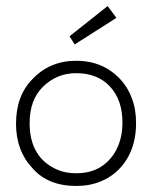

<svg xmlns="http://www.w3.org/2000/svg" viewBox="-20 -607 527 635"><path d="M365 -548 227 -460 210 -487 336 -587ZM232 -406Q299 -406 347.5 -371.5Q396 -337 416 -282Q430 -247 430 -200Q430 -129 398.5 -79Q367 -29 313 -7Q277 8 232 8Q139 8 88 -50Q33 -108 33 -198Q33 -291 88 -346Q145 -406 232 -406ZM232 -365Q167 -365 121 -319Q78 -276 78 -200Q78 -86 169 -46Q196 -34 232 -34Q286 -34 322 -61Q358 -88 374 -133Q385 -164 385 -202Q385 -276 344 -320.5Q303 -365 232 -365Z"/></svg>

Font: Bhavuka
Style: Regular
Weight: 400
Version: 2.94.0; ttfautohint (v1.2) -l 7 -r 28 -G 50 -x 13 -D deva -f